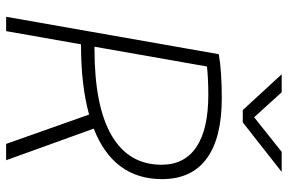

<svg xmlns="http://www.w3.org/2000/svg" viewBox="-176 -762 938 626"><g transform="rotate(90 293.0 -449.0)"><path d="M34.7 0 156.7 -693.4Q212.4 -703.1 300.3 -703.1Q430.2 -703.1 497.1 -653.8Q564 -604.5 564 -508.3Q564 -350.1 399.4 -285.6L502.4 0H449.2L353.5 -270.5Q258.8 -244.1 124.5 -244.1L81.5 0ZM132.3 -288.1H139.6Q325.7 -288.1 421.4 -343.8Q517.1 -399.4 517.1 -506.8Q517.1 -581.5 459.2 -620.4Q401.4 -659.2 289.1 -659.2Q237.3 -659.2 196.8 -654.8ZM338.9 -771.5 222.2 -898.4H280.8L362.3 -808.6L475.1 -898.4H540.5L378.9 -771.5Z"/></g></svg>

Font: Cascadia Mono ExtraLight
Style: Italic
Weight: 200
Italic angle: -10°
Monospace: yes
Designer: Aaron Bell
Foundry: Saja Typeworks
Version: Version 2404.023; ttfautohint (v1.8.4)